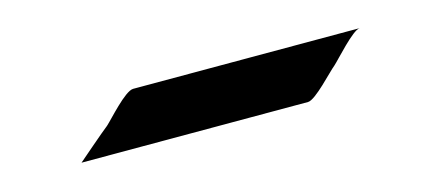

<svg xmlns="http://www.w3.org/2000/svg" viewBox="-25 4 679 298"><g transform="rotate(-15 314.0 153.0)"><path d="M189 108C176 108 144 145 135 153C127 159 82 198 82 198H446C458 198 491 161 500 154C508 147 542 108 553 108Z"/></g></svg>

Font: Eagle Lake
Style: Regular
Weight: 400
Designer: Astigmatic (AOETI)
Foundry: Astigmatic (AOETI)
Version: Version 1.000